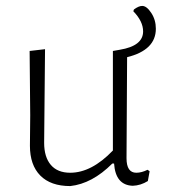

<svg xmlns="http://www.w3.org/2000/svg" viewBox="-20 -623 573 648"><path d="M460 -603Q475 -603 490.5 -579.5Q506 -556 506 -526Q506 -454 409 -430L407 -89Q407 -40 440 -40Q458 -40 478 -50L485 -45L479 -12Q455 3 428 4Q370 2 365 -71H359Q291 -3 217 5Q151 5 116 -30.5Q81 -66 81 -131L82 -234L80 -451L132 -457L129 -141Q129 -93 151.5 -66.5Q174 -40 217 -40Q289 -40 361 -115V-451L384 -455Q463 -468 463 -517Q463 -551 430 -585L432 -591Q448 -603 460 -603Z"/></svg>

Font: Alegreya Sans SC Light
Style: Regular
Weight: 300
Designer: Juan Pablo del Peral
Foundry: Huerta Tipografica
Version: Version 2.007